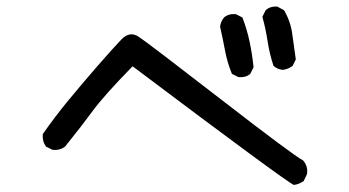

<svg xmlns="http://www.w3.org/2000/svg" viewBox="-20 -635 1040 572"><path d="M855.5 -84Q832 -93.8 375 -437.5Q290 -350.6 256.3 -304.7Q222.7 -258.8 173.8 -198.2Q158.2 -186.5 136.7 -188.5L117.2 -198.2Q105.5 -213.9 107.4 -235.4Q142.6 -286.1 183.6 -335.9Q224.6 -385.7 271 -439Q317.4 -492.2 341.8 -517.6Q366.2 -543 392.6 -525.9Q418.9 -508.8 637.2 -339.8Q855.5 -170.9 882.8 -157.2Q898.4 -139.6 894.5 -116.2L884.8 -95.7Q871.1 -85.9 855.5 -84ZM690.4 -405.3 670.9 -415Q657.2 -448.2 650.4 -484.4Q643.6 -520.5 635.7 -555.7Q637.7 -571.3 647.5 -583Q661.1 -594.7 682.6 -592.8L702.1 -583Q715.8 -547.9 723.6 -510.7Q731.4 -473.6 735.4 -434.6L725.6 -415Q711.9 -403.3 690.4 -405.3ZM822.3 -426.8Q806.6 -428.7 794.9 -438.5Q783.2 -473.6 777.3 -511.7Q771.5 -549.8 761.7 -585L771.5 -604.5Q785.2 -617.2 806.6 -615.2L826.2 -604.5Q845.7 -571.3 850.6 -534.2Q855.5 -497.1 861.3 -458L851.6 -438.5Q837.9 -428.7 822.3 -426.8Z"/></svg>

Font: JasonHandwriting2
Style: Regular
Weight: 400
Version: Version 1.05.10